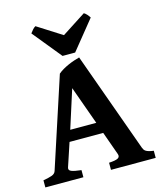

<svg xmlns="http://www.w3.org/2000/svg" viewBox="-126 -964 892 1057"><g transform="rotate(-15 319.5 -436.0)"><path d="M362.8 -271 284.2 -489.7 214.4 -271ZM193.4 -207.5 148.9 -73.7Q144 -58.6 160.4 -51.8Q176.8 -44.9 216.8 -40.5V0H0V-40.5Q33.2 -46.4 50.3 -52.7Q67.4 -59.1 72.3 -73.7L239.3 -584.5Q252.4 -595.7 268.3 -604.7Q284.2 -613.8 300.8 -621.1Q317.4 -628.4 333.7 -633.8Q350.1 -639.2 364.7 -643.1L569.8 -73.7Q572.3 -66.9 575.9 -61.5Q579.6 -56.2 586.2 -52.2Q592.8 -48.3 603 -45.4Q613.3 -42.5 628.9 -40.5V0H374V-40.5Q411.6 -42.5 425 -50Q438.5 -57.6 433.1 -73.7L385.3 -207.5ZM350.6 -674.8H278.8L145 -838.9Q151.9 -848.6 160.2 -857.9Q168.5 -867.2 176.8 -871.6L315.9 -783.2L452.6 -871.6Q460.9 -867.2 469.2 -857.9Q477.5 -848.6 483.4 -838.9Z"/></g></svg>

Font: Gentium Book Basic
Style: Bold
Weight: 700
Designer: J. Victor Gaultney and Annie Olsen
Foundry: SIL International
Version: Version 1.102; 2013; Maintenance release